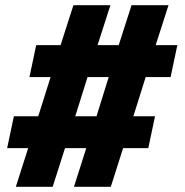

<svg xmlns="http://www.w3.org/2000/svg" viewBox="-20 -720 712 740"><path d="M41 0 88.5 -149H7.5L33.5 -272H127.5L175 -423H93.5L119.5 -546H213.5L263 -700H405.5L356 -546H437.5L487 -700H629.5L580 -546H663.5L637.5 -423H541.5L494 -272H577.5L551.5 -149H454.5L407 0H265L312.5 -149H230.5L183 0ZM172.5 -209 263.5 -488.5H497L406.5 -209ZM270 -272H352L399 -423H317.5ZM123.5 -56H123L173 -209.5H406L356 -56H355.5L405.5 -209.5H515.5V-209H406L496.5 -488.5H604V-488H496.5L549 -648H549.5L497 -488.5H264L316 -648H317L265 -488.5H162V-489H264L173 -209.5H73.5V-210H173.5Z"/></svg>

Font: Tourney Thin Black
Style: Italic
Weight: 900
Italic angle: -12°
Version: Version 1.015